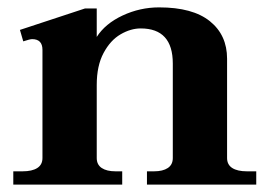

<svg xmlns="http://www.w3.org/2000/svg" viewBox="-20 -500 730 520"><path d="M674 -36V0H378V-36H397Q421 -36 434.5 -45Q448 -54 448 -72V-328Q448 -423 361 -423Q334 -423 306.5 -407Q279 -391 260.5 -356.5Q242 -322 242 -270V-72Q242 -54 255.5 -45Q269 -36 293 -36H311V0H16V-36H41Q67 -36 81 -45Q95 -54 95 -72V-365Q95 -394 67 -394Q61 -394 43 -388L34 -419L210 -477H242V-400Q265 -436 312 -458Q359 -480 411 -480Q502 -480 548.5 -442.5Q595 -405 595 -341V-72Q595 -54 609 -45Q623 -36 649 -36Z"/></svg>

Font: Taviraj DemiBold
Style: Regular
Weight: 600
Designer: Katatrad Team
Foundry: CadsonDemak
Version: Version 1.030